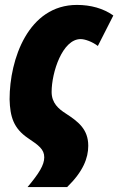

<svg xmlns="http://www.w3.org/2000/svg" viewBox="-20 -583 481 781"><path d="M92 178H253C318 115 339 60 339 10C339 -58 297 -89 248 -121C218 -140 190 -164 190 -209C190 -289 234 -424 308 -424C326 -424 356 -413 378 -396L441 -520C400 -549 349 -563 293 -563C95 -563 19 -342 19 -179C21 -108 35 -61 94 -21C137 8 160 24 160 57C160 88 139 122 92 178Z"/></svg>

Font: Noto Sans UI Condensed Black
Style: Italic
Weight: 900
Width: 3
Italic angle: -192°
Designer: Monotype Design Team
Foundry: Monotype Imaging Inc.
Version: Version 1.901